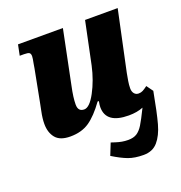

<svg xmlns="http://www.w3.org/2000/svg" viewBox="-136 -654 946 1001"><g transform="rotate(-20 336.5 -153.0)"><path d="M653 -67Q632 47 616 105Q600 163 571 196.5Q542 230 492 230Q443 230 408 217Q373 204 326 175L352 110Q358 112 375 117.5Q392 123 408.5 126Q425 129 443 129Q473 129 491.5 117Q510 105 525.5 80Q541 55 570 -4Q536 10 490 10Q364 10 364 -81Q364 -94 368 -114H361Q315 -50 272 -20.5Q229 9 166 9Q109 9 84.5 -21Q60 -51 60 -99Q60 -129 68 -167Q76 -205 77 -212L111 -389L115 -413Q121 -442 121 -453Q121 -467 114 -472Q107 -477 85 -477H61L73 -536H322L261 -237Q248 -177 248 -138Q248 -99 282 -99Q312 -99 345.5 -161.5Q379 -224 396 -301L445 -536H626L555 -202Q551 -181 547.5 -160Q544 -139 544 -120Q544 -102 553 -91Q562 -80 577 -80Q590 -80 600.5 -85.5Q611 -91 627 -103Z"/></g></svg>

Font: Noto Serif NarrowBlack
Style: Italic
Weight: 900
Width: 4
Italic angle: -12°
Designer: Monotype Design Team
Foundry: Monotype Imaging Inc.
Version: Version 1.001